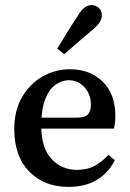

<svg xmlns="http://www.w3.org/2000/svg" viewBox="-20 -723 512 754"><path d="M249 11Q154 11 95 -49Q36 -109 36 -216Q36 -289 66.5 -341.5Q97 -394 147 -422.5Q197 -451 255 -451Q334 -451 383.5 -402Q433 -353 433 -269Q433 -254 431.5 -241Q430 -228 427 -218H80V-261H282Q315 -261 326 -274.5Q337 -288 337 -312Q337 -353 311.5 -380.5Q286 -408 250 -408Q224 -408 199 -391Q174 -374 158 -334.5Q142 -295 142 -229Q142 -143 181.5 -99.5Q221 -56 283 -56Q324 -56 353 -72.5Q382 -89 406 -115L431 -94Q405 -43 359.5 -16Q314 11 249 11ZM205 -532Q222 -560 240 -589.5Q258 -619 283 -657Q298 -683 311.5 -693Q325 -703 340 -703Q355 -703 367.5 -692.5Q380 -682 380 -662Q380 -649 371 -635Q362 -621 340 -603Q308 -576 282.5 -554Q257 -532 232 -510Z"/></svg>

Font: Lisu Bosa SemiBold
Style: Regular
Weight: 600
Designer: David Morse, Annie Olsen, Victor Gaultney, Frank Grießhammer (Latin)
Foundry: SIL International
Version: Version 2.000